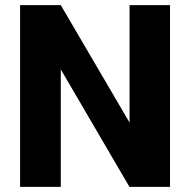

<svg xmlns="http://www.w3.org/2000/svg" viewBox="-20 -731 744 751"><path d="M645 -710.9V0H486.3L217.8 -459.5V0H58.6V-710.9H217.8L486.8 -251.5V-710.9Z"/></svg>

Font: Vazirmatn UI FD ExtraBold
Style: Regular
Weight: 800
Designer: Saber Rastikerdar
Foundry: Saber Rastikerdar
Version: Version 33.003